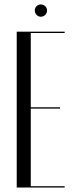

<svg xmlns="http://www.w3.org/2000/svg" viewBox="-20 -841 336 861"><path d="M136 -794C136 -779 148 -766 163 -766C179 -766 191 -779 191 -794C191 -809 179 -821 163 -821C148 -821 136 -809 136 -794ZM55 -699V0H270V-6H118V-354H249V-360H118V-693H270V-699Z"/></svg>

Font: Moniqa Display
Style: Regular
Weight: 400
Designer: Rajesh Rajput
Foundry: Rajesh Rajput
Version: Version 1.000